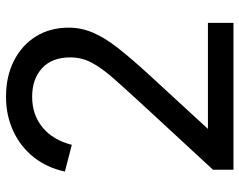

<svg xmlns="http://www.w3.org/2000/svg" viewBox="-99 -698 797 639"><g transform="rotate(-90 299.5 -378.5)"><path d="M54 0H543V-85H190L374 -285Q426 -342 460 -385.5Q494 -429 510.5 -468Q527 -507 527 -548Q527 -610 498 -657Q469 -704 417 -730.5Q365 -757 297 -757Q235 -757 183 -733Q131 -709 96 -665Q61 -621 48 -561L137 -538Q153 -601 195 -635.5Q237 -670 297 -670Q356 -670 392 -637Q428 -604 428 -543Q428 -506 411 -473Q394 -440 357 -398Q320 -356 260 -291L54 -68Z"/></g></svg>

Font: Plus Jakarta Sans Medium
Style: Regular
Weight: 500
Designer: Gumpita Rahayu
Foundry: Tokotype
Version: Version 2.004; ttfautohint (v1.8.3)